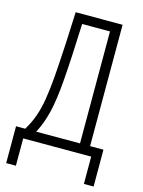

<svg xmlns="http://www.w3.org/2000/svg" viewBox="-128 -788 755 1012"><g transform="rotate(15 250.0 -282.5)"><path d="M8 149V-52H58Q83 -93 98 -135.5Q113 -178 121.5 -229Q130 -280 136 -349Q139 -388 142 -433Q145 -478 148.5 -544.5Q152 -611 156 -714H412V-52H485V149H432V0H61V149ZM188 -348Q180 -244 163.5 -175Q147 -106 118 -52H357V-663H205Q201 -560 197 -485Q193 -410 188 -348Z"/></g></svg>

Font: Noto Sans Mono ExtraCondensed Light
Style: Regular
Weight: 300
Width: 2
Designer: Monotype Design Team
Foundry: Monotype Imaging Inc.
Version: Version 2.014; ttfautohint (v1.8.4.7-5d5b)